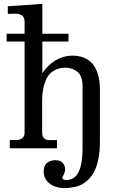

<svg xmlns="http://www.w3.org/2000/svg" viewBox="-20 -760 610 984"><path d="M403 -319Q403 -370 377.5 -391.5Q352 -413 316 -413Q282 -413 257 -398.5Q232 -384 219.5 -358.5Q207 -333 201.5 -305.5Q196 -278 196 -246V-81Q196 -45 228 -42H272V0H30V-42H59Q106 -42 106 -81V-547H14V-587H106V-650Q106 -689 59 -690L20 -689V-728L197 -740V-587H331V-547H197V-385Q257 -472 349 -475Q486 -475 492 -311V-33Q492 161 370 197L332 203Q323 204 314 204Q264 204 234 180.5Q204 157 204 120Q204 87 222 74Q240 61 262 61Q291 61 302.5 76Q314 91 314 109Q314 122 299 150Q300 163 324 163Q402 158 403 6Z"/></svg>

Font: cwTeXMing
Style: Medium
Weight: 500
Version: Version 1.17